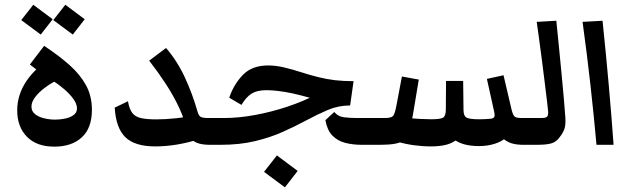

<svg xmlns="http://www.w3.org/2000/svg" viewBox="-20 -620 2709 822"><path d="M212.4 7.8Q136.7 7.8 95.2 -34.7Q53.7 -77.1 53.7 -147.5Q53.7 -182.1 64 -213.6Q74.2 -245.1 93.8 -273.9Q113.3 -302.7 141.6 -328.6L220.2 -274.4Q194.8 -261.7 170.7 -243.4Q146.5 -225.1 130.6 -204.3Q114.7 -183.6 114.7 -163.6Q114.7 -143.6 130.1 -131.3Q145.5 -119.1 168.9 -113.5Q192.4 -107.9 216.3 -107.9Q236.3 -107.9 257.8 -112.1Q279.3 -116.2 294.4 -127Q309.6 -137.7 309.6 -156.2Q309.6 -174.8 294.2 -196.3Q278.8 -217.8 254.6 -238.5Q230.5 -259.3 205.1 -274.9L141.6 -317.9L107.9 -343.8L168.9 -423.8Q232.4 -381.8 278.1 -341.1Q323.7 -300.3 348.6 -254.4Q373.5 -208.5 373.5 -149.9Q373.5 -71.8 330.3 -32Q287.1 7.8 212.4 7.8ZM291.6 -472 208.2 -534 259.7 -599.6 342.7 -537.6ZM154.4 -472 71 -534 122.5 -599.6 205.5 -537.6Z M912.1 -114.7V0H879.4Q850.1 0 830.8 -5.9Q811.5 -11.7 794.9 -26.4L836.4 -25.4Q788.6 -9.8 740 -1.5Q691.4 6.8 644.5 6.8Q557.1 6.8 516.6 -32.7Q476.1 -72.3 471.2 -159.2L527.8 -186.5Q533.7 -152.8 546.6 -136.2Q559.6 -119.6 584.2 -114.3Q608.9 -108.9 649.9 -108.9Q689 -108.9 736.6 -114Q784.2 -119.1 813.5 -131.3L781.7 -51.8Q772.9 -102.1 748.8 -154.8Q724.6 -207.5 690.7 -259.5Q656.7 -311.5 618.7 -360.4L690.9 -414.6Q739.3 -358.4 771.7 -288.1Q804.2 -217.8 825.2 -143.6Q830.6 -124 839.6 -119.4Q848.6 -114.7 873 -114.7ZM912.1 0V-114.7Q931.6 -114.7 940.2 -101.8Q948.7 -88.9 948.7 -56.2Q948.7 -26.4 939.5 -13.2Q930.2 0 912.1 0Z M912.1 0V-114.7H938Q1002 -114.7 1072 -127.7Q1142.1 -140.6 1209.7 -163.1Q1277.3 -185.5 1334.5 -215.3L1351.6 -188Q1329.6 -194.8 1309.1 -200.7Q1288.6 -206.5 1269.3 -211.4Q1250 -216.3 1232.4 -220.2Q1199.2 -227.1 1171.4 -230.5Q1143.6 -233.9 1121.1 -233.9Q1081.1 -233.9 1057.6 -219.5Q1034.2 -205.1 1013.7 -170.9L961.4 -201.7Q981.4 -260.3 1020.5 -300Q1059.6 -339.8 1127.9 -339.8Q1160.6 -339.8 1196.5 -331.3Q1232.4 -322.8 1265.6 -312Q1308.1 -298.3 1343.5 -289.6Q1378.9 -280.8 1414.6 -276.6Q1450.2 -272.5 1493.7 -272.5L1479 -168.5Q1428.2 -168.5 1382.6 -148.9Q1336.9 -129.4 1289.1 -103.5Q1243.7 -79.1 1190.2 -55.2Q1136.7 -31.2 1071.3 -15.6Q1005.9 0 923.3 0ZM1529.8 0Q1490.2 0 1457.5 -8.5Q1424.8 -17.1 1402.8 -39.8Q1380.9 -62.5 1373 -105.5L1411.1 -140.6Q1426.8 -121.1 1452.6 -117.9Q1478.5 -114.7 1511.7 -114.7H1546.9V0ZM1546.9 0V-114.7Q1566.4 -114.7 1575 -101.8Q1583.5 -88.9 1583.5 -56.2Q1583.5 -26.4 1574.2 -13.2Q1564.9 0 1546.9 0ZM912.1 0Q894 0 884.8 -13.2Q875.5 -26.4 875.5 -56.2Q875.5 -88.9 884 -101.8Q892.6 -114.7 912.1 -114.7ZM1199.7 182.1 1110.4 115.7 1165.5 45.4 1254.4 111.8Z M1824.7 6.8Q1788.1 6.8 1750.2 1.5Q1712.4 -3.9 1678.2 -14.2L1701.2 -13.2Q1686.5 -7.8 1673.6 -5.1Q1660.6 -2.4 1642.1 -1.2Q1623.5 0 1591.3 0H1546.9V-114.7H1626.5Q1655.3 -114.7 1662.8 -123.5Q1670.4 -132.3 1676.8 -166L1700.7 -292.5L1772.9 -279.3L1750.5 -144.5Q1748.5 -132.3 1746.6 -122.1Q1744.6 -111.8 1741.2 -102.1L1724.6 -115.2Q1752 -112.3 1778.8 -110.8Q1805.7 -109.4 1827.1 -109.4Q1866.2 -109.4 1877.4 -116.7Q1888.7 -124 1888.7 -150.9L1889.6 -273.4H1962.9L1964.4 -148.4Q1964.8 -123 1978 -116.2Q1991.2 -109.4 2030.3 -109.4Q2051.8 -109.4 2063.5 -110.4Q2075.2 -111.3 2082 -111.8Q2097.7 -113.8 2097.7 -126Q2097.7 -134.3 2094.2 -148.4L2064.5 -282.2L2135.7 -297.9L2169.9 -151.9Q2175.8 -127.4 2183.1 -121.1Q2190.4 -114.7 2212.9 -114.7H2227.1V0Q2191.9 0.5 2169.7 -6.6Q2147.5 -13.7 2126.5 -32.7L2147.5 -31.7Q2127.9 -13.7 2097.2 -4.2Q2066.4 5.4 2030.3 5.4Q1996.6 5.4 1969.2 -1.7Q1941.9 -8.8 1919.4 -25.9H1940.4Q1919.9 -8.3 1892.1 -0.7Q1864.3 6.8 1824.7 6.8ZM2227.1 0V-114.7Q2246.6 -114.7 2255.1 -101.8Q2263.7 -88.9 2263.7 -56.2Q2263.7 -26.4 2254.4 -13.2Q2245.1 0 2227.1 0ZM1546.9 0Q1528.8 0 1519.5 -13.2Q1510.3 -26.4 1510.3 -56.2Q1510.3 -88.9 1518.8 -101.8Q1527.3 -114.7 1546.9 -114.7Z M2227.1 0V-114.7H2296.9Q2316.9 -114.7 2322.5 -120.8Q2328.1 -127 2326.7 -143.6Q2325.7 -155.3 2321.5 -189.9Q2317.4 -224.6 2311.5 -271.7Q2305.7 -318.8 2299.3 -368.4Q2293 -418 2287.1 -460Q2281.2 -502 2277.8 -526.4L2361.8 -531.2Q2367.2 -478.5 2373 -418.7Q2378.9 -358.9 2384.5 -300.5Q2390.1 -242.2 2394.3 -194.1Q2398.4 -146 2400.4 -117.2Q2402.3 -87.4 2397 -69.8Q2391.6 -52.2 2373.5 -29.3Q2359.4 -11.2 2338.4 -5.6Q2317.4 0 2277.3 0ZM2227.1 0Q2209 0 2199.7 -13.2Q2190.4 -26.4 2190.4 -56.2Q2190.4 -88.9 2199 -101.8Q2207.5 -114.7 2227.1 -114.7Z M2533.7 0Q2522.9 -120.6 2508.3 -252.2Q2493.7 -383.8 2474.1 -526.4L2559.6 -531.2Q2574.7 -386.7 2586.4 -254.2Q2598.1 -121.6 2606.9 0Z"/></svg>

Font: Markazi Text
Style: Regular
Weight: 400
Designer: Borna Izadpanah (Arabic designer), Fiona Ross (Arabic design director) and Florian Runge (Latin designer)
Foundry: Borna Izadpanah and Florian Runge
Version: Version 1.000